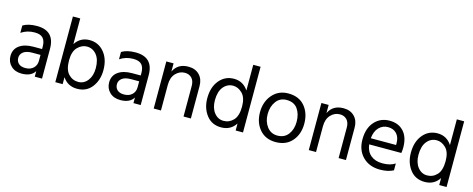

<svg xmlns="http://www.w3.org/2000/svg" viewBox="-34 -1347 4921 1996"><g transform="rotate(15 2426.0 -349.0)"><path d="M346 -234H258Q194 -234 162 -209Q130 -184 130 -146Q130 -108 155 -84.5Q180 -61 228 -61Q282 -61 314 -91.5Q346 -122 346 -169ZM84 -401V-480Q141 -515 234 -515Q425 -515 425 -321V0H347V-60Q308 5 205 5Q134 5 90.5 -37Q47 -79 47 -143Q47 -216 102.5 -256.5Q158 -297 254 -297H346V-323Q346 -383 319 -413.5Q292 -444 228 -444Q147 -444 84 -401Z M796 -64Q857 -64 897 -115Q937 -166 937 -248Q937 -342 895.5 -392.5Q854 -443 791 -443Q737 -443 692 -398Q647 -353 647 -257Q647 -156 690.5 -110Q734 -64 796 -64ZM647 -707V-431Q702 -515 801 -515Q897 -515 958 -441.5Q1019 -368 1019 -249Q1019 -142 961.5 -67Q904 8 803 8Q701 8 647 -75V0H568V-707Z M1408 -234H1320Q1256 -234 1224 -209Q1192 -184 1192 -146Q1192 -108 1217 -84.5Q1242 -61 1290 -61Q1344 -61 1376 -91.5Q1408 -122 1408 -169ZM1146 -401V-480Q1203 -515 1296 -515Q1487 -515 1487 -321V0H1409V-60Q1370 5 1267 5Q1196 5 1152.5 -37Q1109 -79 1109 -143Q1109 -216 1164.5 -256.5Q1220 -297 1316 -297H1408V-323Q1408 -383 1381 -413.5Q1354 -444 1290 -444Q1209 -444 1146 -401Z M1705 -507V-419Q1750 -514 1865 -514Q1939 -514 1983 -469Q2027 -424 2027 -349V0H1948V-328Q1948 -384 1919.5 -413.5Q1891 -443 1845 -443Q1788 -443 1746.5 -399Q1705 -355 1705 -277V0H1627V-507Z M2360 -64Q2422 -64 2465.5 -110Q2509 -156 2509 -257Q2509 -353 2464 -398Q2419 -443 2365 -443Q2302 -443 2260.5 -392.5Q2219 -342 2219 -248Q2219 -166 2259 -115Q2299 -64 2360 -64ZM2509 -707H2588V0H2509V-75Q2455 8 2353 8Q2252 8 2194.5 -67Q2137 -142 2137 -249Q2137 -368 2198 -441.5Q2259 -515 2355 -515Q2454 -515 2509 -430Z M2940 9Q2831 9 2767.5 -64.5Q2704 -138 2704 -250Q2704 -363 2769.5 -438.5Q2835 -514 2940 -514Q3055 -514 3117.5 -440Q3180 -366 3180 -252Q3180 -139 3116 -65Q3052 9 2940 9ZM2940 -444Q2868 -444 2827 -388Q2786 -332 2786 -251Q2786 -172 2828 -116.5Q2870 -61 2940 -61Q3016 -61 3057 -115.5Q3098 -170 3098 -251Q3098 -335 3059 -389.5Q3020 -444 2940 -444Z M3374 -507V-419Q3419 -514 3534 -514Q3608 -514 3652 -469Q3696 -424 3696 -349V0H3617V-328Q3617 -384 3588.5 -413.5Q3560 -443 3514 -443Q3457 -443 3415.5 -399Q3374 -355 3374 -277V0H3296V-507Z M4159 -286V-306Q4159 -369 4125 -406.5Q4091 -444 4031 -444Q3974 -444 3934 -403Q3894 -362 3887 -286ZM4206 -100V-26Q4147 5 4062 5Q3947 5 3876.5 -65.5Q3806 -136 3806 -252Q3806 -373 3869 -443Q3932 -513 4031 -513Q4126 -513 4182 -452Q4238 -391 4238 -279Q4238 -247 4233 -220H3887Q3896 -145 3944 -105Q3992 -65 4070 -65Q4155 -65 4206 -100Z M4551 -64Q4613 -64 4656.5 -110Q4700 -156 4700 -257Q4700 -353 4655 -398Q4610 -443 4556 -443Q4493 -443 4451.5 -392.5Q4410 -342 4410 -248Q4410 -166 4450 -115Q4490 -64 4551 -64ZM4700 -707H4779V0H4700V-75Q4646 8 4544 8Q4443 8 4385.5 -67Q4328 -142 4328 -249Q4328 -368 4389 -441.5Q4450 -515 4546 -515Q4645 -515 4700 -430Z"/></g></svg>

Font: Hind Regular
Style: Regular
Weight: 400
Designer: Manushi Parikh, Satya Rajpurohit
Foundry: Indian Type Foundry
Version: Version 1.201;PS 1.0;hotconv 1.0.78;makeotf.lib2.5.61930; tt